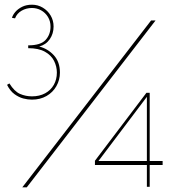

<svg xmlns="http://www.w3.org/2000/svg" viewBox="-20 -795 794 817"><path d="M75 2 623 -708H642L94 2ZM116 -371Q98 -371 79 -376Q60 -381 41.5 -394.5Q23 -408 10 -434L20 -440Q41 -406 65 -395.5Q89 -385 116 -385Q148 -385 172 -398Q196 -411 209 -434Q222 -457 222 -486Q222 -512 210 -536Q198 -560 171 -575Q144 -590 100 -590V-602Q153 -602 174 -625Q195 -648 195 -682Q195 -705 184 -723Q173 -741 155 -751Q137 -761 116 -761Q92 -761 72 -749.5Q52 -738 44 -717L31 -719Q34 -731 45 -744Q56 -757 74 -766Q92 -775 116 -775Q141 -775 162 -762.5Q183 -750 195.5 -729Q208 -708 208 -682Q208 -652 192 -628.5Q176 -605 147 -597Q183 -588 209 -560Q235 -532 235 -486Q235 -455 220 -428.5Q205 -402 178 -386.5Q151 -371 116 -371ZM605 0V-93H384V-111L603 -400H617V-110H672V-93H617V0ZM399 -110H605V-383Z"/></svg>

Font: Lil Grotesk Thin
Style: Regular
Weight: 100
Designer: Bastien Sozeau
Foundry: NBR — Bastien Sozeau
Version: Version 3.003; ttfautohint (v1.8.4.7-5d5b);gftools[0.9.33]